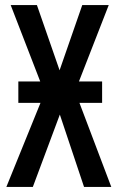

<svg xmlns="http://www.w3.org/2000/svg" viewBox="-20 -734 462 754"><path d="M52 -414H138L22 -714H125L214 -458L303 -714H407L290 -414H381V-330H292L417 0H310L215 -284L109 0H5L139 -330H52Z"/></svg>

Font: Noto Sans ExtraCondensed Medium
Style: Regular
Weight: 500
Width: 2
Designer: Monotype Design Team
Foundry: Monotype Imaging Inc.
Version: Version 2.013; ttfautohint (v1.8.4.7-5d5b)